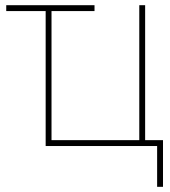

<svg xmlns="http://www.w3.org/2000/svg" viewBox="-20 -559 649 735"><path d="M341.8 -539.1V-516.6H3.9V-539.1ZM154.8 0V-539.1H177.2V-22.5H513.2V-539.1H535.6V0ZM581.5 156.2V0H528.8V-22.5H604V156.2Z"/></svg>

Font: Inter 18pt Thin
Style: Regular
Weight: 250
Designer: Rasmus Andersson
Foundry: rsms
Version: Version 4.001;git-66647c0bb